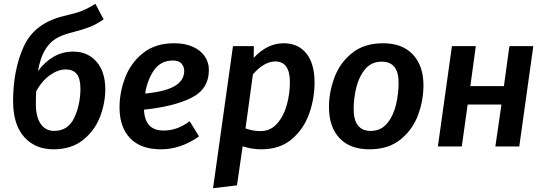

<svg xmlns="http://www.w3.org/2000/svg" viewBox="-20 -772 2868 1012"><path d="M535 -301Q535 -229 507 -156Q479 -83 417.5 -34Q356 15 262 15Q165 15 107 -50.5Q49 -116 49 -239Q49 -402 104.5 -525.5Q160 -649 314 -687Q379 -702 411 -714.5Q443 -727 483 -752L526 -670Q491 -645 454.5 -630.5Q418 -616 352 -599Q304 -587 271.5 -566.5Q239 -546 215.5 -505.5Q192 -465 180 -397Q215 -445 262 -472.5Q309 -500 366 -500Q442 -500 488.5 -447Q535 -394 535 -301ZM404 -303Q404 -358 384.5 -382Q365 -406 327 -406Q286 -406 243.5 -376Q201 -346 171 -292Q169 -269 169 -223Q169 -156 194.5 -119Q220 -82 265 -82Q338 -82 370.5 -149.5Q403 -217 404 -303Z M739 -194Q743 -84 842 -84Q878 -84 911 -95.5Q944 -107 980 -133L1029 -53Q933 15 828 15Q722 15 666 -43.5Q610 -102 610 -205Q610 -285 639.5 -362.5Q669 -440 733.5 -492Q798 -544 898 -544Q956 -544 997.5 -525Q1039 -506 1060 -474Q1081 -442 1081 -404Q1081 -302 988 -256Q895 -210 739 -194ZM951 -399Q951 -420 937 -436.5Q923 -453 891 -453Q828 -453 792.5 -403Q757 -353 745 -279Q851 -289 901 -318.5Q951 -348 951 -399Z M1208 -529H1318L1317 -467Q1389 -544 1475 -544Q1552 -544 1595 -490Q1638 -436 1638 -337Q1638 -253 1609.5 -172.5Q1581 -92 1518 -38.5Q1455 15 1357 15Q1307 15 1259 -1L1229 205L1103 220ZM1508 -339Q1508 -448 1431 -448Q1372 -448 1313 -380L1274 -95Q1314 -81 1353 -81Q1406 -81 1441 -121Q1476 -161 1492 -220Q1508 -279 1508 -339Z M1714 -208Q1714 -286 1742.5 -363Q1771 -440 1835 -492Q1899 -544 1999 -544Q2101 -544 2156.5 -484.5Q2212 -425 2212 -322Q2212 -244 2184 -167Q2156 -90 2092 -37.5Q2028 15 1927 15Q1825 15 1769.5 -44Q1714 -103 1714 -208ZM2081 -336Q2081 -447 1992 -447Q1937 -447 1904 -406.5Q1871 -366 1857.5 -309Q1844 -252 1844 -198Q1844 -82 1934 -82Q1989 -82 2022 -123.5Q2055 -165 2068 -223Q2081 -281 2081 -336Z M2623 -221H2445L2414 0H2288L2362 -529H2488L2459 -318H2636L2665 -529H2791L2717 0H2591Z"/></svg>

Font: FiraGO Medium
Style: Italic
Weight: 500
Italic angle: -8°
Designer: bBox Type GmbH
Foundry: bBox Type GmbH
Version: Version 1.001